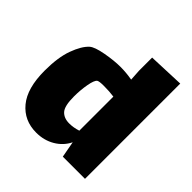

<svg xmlns="http://www.w3.org/2000/svg" viewBox="-193 -835 1029 1029"><g transform="rotate(45 321.5 -321.0)"><path d="M594 -687V35H426L409 -57Q386 -10 339.5 17.5Q293 45 234 45Q142 45 86.5 -22Q31 -89 31 -222Q31 -323 55 -388.5Q79 -454 111 -483Q131 -501 193.5 -512.5Q256 -524 305 -524Q347 -524 393 -516Q389 -573 389 -579V-679ZM390 -126V-384Q356 -389 314 -389Q278 -389 269 -383Q256 -373 248 -328.5Q240 -284 240 -235Q240 -163 262 -139Q284 -115 324 -115Q356 -115 390 -126Z"/></g></svg>

Font: Lalezar
Style: Regular
Weight: 400
Designer: Borna Izadpanah
Foundry: Borna Izadpanah
Version: Version 1.003;November 28, 2018;FontCreator 11.5.0.2421 64-b